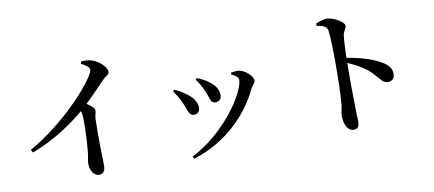

<svg xmlns="http://www.w3.org/2000/svg" viewBox="-73 -1056 3126 1383"><g transform="rotate(-10 1490.0 -364.0)"><path d="M565 -763C601 -745 624 -728 624 -710C624 -699 615 -680 597 -653C525 -545 332 -345 102 -215L114 -194C291 -258 438 -370 505 -427C511 -414 513 -402 514 -385C516 -340 513 -205 503 -119C499 -86 492 -65 492 -46C492 -3 513 47 557 47C587 47 602 26 602 -14C602 -69 595 -217 600 -356C602 -383 610 -399 610 -415C610 -432 586 -451 555 -472C616 -530 666 -584 702 -621C730 -650 751 -649 751 -675C751 -706 698 -757 650 -772C624 -781 596 -781 571 -780Z M1359 -506C1377 -486 1399 -446 1411 -418C1436 -364 1433 -321 1472 -321C1495 -321 1517 -336 1517 -365C1517 -411 1490 -447 1449 -474C1424 -493 1400 -504 1369 -517ZM1250 52C1499 -25 1663 -202 1743 -372C1754 -395 1776 -409 1776 -428C1776 -461 1718 -514 1672 -517C1655 -518 1634 -515 1620 -513L1617 -500C1650 -484 1668 -469 1668 -452C1668 -360 1493 -92 1240 36ZM1184 -451C1203 -427 1221 -398 1238 -360C1264 -305 1266 -260 1304 -260C1333 -260 1348 -280 1348 -305C1348 -347 1319 -388 1269 -420C1252 -433 1224 -451 1195 -462Z M2284 -755 2285 -737C2331 -730 2358 -721 2363 -688C2370 -641 2372 -523 2372 -441C2372 -374 2371 -227 2363 -153C2359 -111 2350 -90 2350 -66C2350 -9 2374 46 2417 46C2449 46 2460 29 2460 -12C2460 -27 2458 -59 2457 -108C2455 -203 2454 -348 2456 -436C2516 -410 2560 -384 2596 -356C2666 -296 2674 -250 2724 -250C2754 -250 2771 -273 2771 -300C2771 -343 2744 -371 2705 -394C2649 -428 2556 -458 2456 -473C2458 -531 2460 -593 2465 -635C2470 -670 2490 -678 2490 -703C2490 -732 2410 -776 2363 -776C2339 -776 2311 -765 2284 -755Z"/></g></svg>

Font: Noto Serif CJK JP SemiBold
Style: Regular
Weight: 600
Designer: Ryoko NISHIZUKA 西塚涼子 (kana & ideographs); Frank Grießhammer (Latin, Greek & Cyrillic); Wenlong ZHANG 张文龙 (bopomofo); San
Foundry: Adobe
Version: Version 2.001;hotconv 1.1.0;makeotfexe 2.6.0